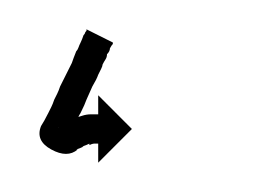

<svg xmlns="http://www.w3.org/2000/svg" viewBox="-20 -26 190 131"><path d="M57 4Q56 5 55 7Q55 8 54.5 9Q54 10 53 11Q53 13 52 14.5Q51 16 50 18Q50 19 49 21Q48 23 47 25Q46 28 43 33Q42 35 41 37.5Q40 40 39 42Q38 45 35 51Q33 54 31 60Q29 63 27 69Q26 71 24 64.5Q22 58 25 59Q26 59 22.5 60Q19 61 20 61Q20 61 20 60.5Q20 60 20 60Q21 60 21 60Q21 60 21 60Q25 57 28 56Q28 56 28.5 56Q29 56 29 55Q29 55 29 55Q29 55 29 55Q33 54 36 53Q36 53 36 53Q36 53 36 53Q36 53 36 53Q36 53 36 53Q39 52 42 52Q42 52 42 52Q42 52 42 52Q42 52 42 52Q42 52 42 52Q44 52 46 52Q46 52 46 52Q46 52 46 52Q46 52 46 52Q46 52 46 52Q47 52 47 52V39L70 62L47 85V72Q47 72 46 72Q46 72 46 72Q46 72 46 72Q46 72 46 72Q46 72 46 72Q45 72 44 72Q44 72 44 72Q44 72 44 72Q44 72 44 72Q44 72 44 72Q43 72 41 73Q41 73 41 72.5Q41 72 41 72Q41 72 41 72Q41 72 41 72Q39 73 36 74Q36 74 36.5 74Q37 74 37 74Q37 74 37 74Q37 74 37 74Q35 75 32 76Q32 76 32 76Q32 76 33 76Q33 76 33 76Q33 76 33 76Q26 82 15 76Q4 70 8 60Q10 57 13 51Q14 49 15 47Q16 45 17 42Q18 40 19 38Q20 36 21 33Q22 31 23 29Q24 27 25 25Q26 23 27 21Q28 19 29 17Q30 14 32 9Q33 8 33.5 6.5Q34 5 35 3Q36 1 37 -2Q38 -3 38 -3.5Q38 -4 39 -5Q39 -5 39 -6L57 3Q57 3 57 4Z"/></svg>

Font: FRB American Cursive Just Arrows Thin
Style: Italic
Weight: 100
Italic angle: -25°
Version: Version 2.0;Modular Font Editor K font №1